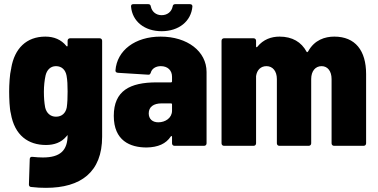

<svg xmlns="http://www.w3.org/2000/svg" viewBox="-20 -701 1815 923"><path d="M305 -505V-482C305 -478 302 -476 299 -480C274 -511 239 -525 198 -525C107 -525 50 -468 34 -374C34 -372 34 -370 33 -368C27 -345 24 -294 24 -261C24 -230 26 -177 32 -156C50 -49 117 -4 201 -4C241 -4 274 -16 298 -44C301 -48 305 -52 305 -52C305 23 269 56 186 56C171 56 154 55 136 53C128 52 123 56 123 64L119 186C119 193 123 198 131 198C155 201 179 202 201 202C368 202 471 127 471 -44V-505C471 -512 466 -517 459 -517H317C310 -517 305 -512 305 -505ZM301 -185C296 -158 278 -140 249 -140C222 -140 203 -158 197 -185C193 -207 191 -231 191 -260C191 -288 194 -315 199 -338C205 -364 222 -383 249 -383C277 -383 295 -365 300 -337C304 -315 305 -292 305 -261C305 -230 304 -207 301 -185Z M757 -551C840 -551 899 -599 905 -670C905 -677 901 -681 893 -681H822C815 -681 811 -677 810 -670C805 -645 785 -628 757 -628C730 -628 710 -645 705 -670C704 -677 700 -681 693 -681H621C614 -681 610 -678 610 -671C610 -671 610 -670 610 -669C616 -598 675 -551 757 -551ZM752 -525C630 -525 542 -459 535 -362C535 -355 539 -352 547 -351L692 -342C700 -341 702 -345 705 -352C710 -371 729 -383 753 -383C786 -383 807 -363 807 -332V-310C807 -307 805 -305 802 -305H733C605 -305 527 -265 527 -144C527 -25 605 8 685 8C740 7 778 -10 801 -45C804 -49 807 -47 807 -43V-12C807 -5 812 0 819 0H961C968 0 973 -5 973 -12V-355C973 -454 881 -525 752 -525ZM741 -113C713 -113 695 -129 695 -156C695 -187 718 -204 757 -204H802C805 -204 807 -202 807 -199V-169C807 -134 775 -113 741 -113Z M1587 -525C1542 -525 1492 -509 1462 -455C1459 -450 1456 -449 1454 -452C1429 -499 1385 -525 1324 -525C1285 -525 1246 -512 1217 -476C1214 -472 1211 -474 1211 -478V-505C1211 -512 1206 -517 1199 -517H1057C1050 -517 1045 -512 1045 -505V-12C1045 -5 1050 0 1057 0H1199C1206 0 1211 -5 1211 -12V-335C1215 -365 1234 -383 1261 -383C1291 -383 1311 -359 1311 -321V-12C1311 -5 1316 0 1323 0H1464C1471 0 1476 -5 1476 -12V-321C1476 -359 1496 -383 1526 -383C1555 -383 1574 -359 1574 -321V-12C1574 -5 1579 0 1586 0H1728C1735 0 1740 -5 1740 -12V-345C1740 -458 1688 -525 1587 -525Z"/></svg>

Font: Barlow Semi Condensed ExtraBold
Style: Regular
Weight: 800
Width: 4
Designer: Jeremy Tribby
Foundry: Tribby Type
Version: Version 1.422;hotconv 1.0.109;makeotfexe 2.5.65596